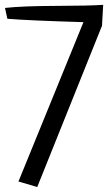

<svg xmlns="http://www.w3.org/2000/svg" viewBox="-30 -751 438 779"><path d="M121.1 7.8 44.9 -14.6 308.6 -661.1Q81.1 -668 0 -674.8L-9.8 -718.8Q58.6 -726.6 197.3 -727.1Q335.9 -727.5 388.7 -731.4L383.8 -646.5Z"/></svg>

Font: Neucha
Style: Regular
Weight: 400
Designer: Jovanny Lemonad
Foundry: Jovanny Lemonad
Version: Version 001.001